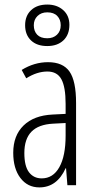

<svg xmlns="http://www.w3.org/2000/svg" viewBox="-20 -813 423 843"><path d="M284.7 -704.1Q284.7 -660.6 258.3 -635.7Q231.9 -610.8 187.5 -610.8Q142.1 -610.8 116.2 -635.5Q90.3 -660.2 90.3 -702.1Q90.3 -743.7 116.5 -768.3Q142.6 -793 187.5 -793Q230 -793 257.3 -768.8Q284.7 -744.6 284.7 -704.1ZM246.6 -702.1Q246.6 -727.1 231.4 -742.9Q216.3 -758.8 187.5 -758.8Q161.1 -758.8 144.8 -742.9Q128.4 -727.1 128.4 -702.1Q128.4 -676.3 143.3 -660.6Q158.2 -645 187.5 -645Q213.9 -645 230.2 -660.6Q246.6 -676.3 246.6 -702.1ZM275.9 0 270 -74.2H268.1Q230 9.8 152.8 9.8Q101.1 9.8 69.6 -31.5Q38.1 -72.8 38.1 -142.1Q38.1 -217.8 83.5 -262Q128.9 -306.2 210.9 -310.1L268.1 -313V-356.9Q268.1 -431.2 249.5 -465.1Q231 -499 188 -499Q142.6 -499 95.2 -469.2L75.2 -505.9Q130.4 -540 190.9 -540Q256.3 -540 285.2 -498.8Q314 -457.5 314 -360.8V0ZM163.1 -29.8Q212.9 -29.8 240.5 -78.9Q268.1 -127.9 268.1 -217.8V-272.9L212.9 -270Q148.9 -266.6 117.9 -234.6Q86.9 -202.6 86.9 -141.1Q86.9 -83.5 107.4 -56.6Q127.9 -29.8 163.1 -29.8Z"/></svg>

Font: TypoPRO Open Sans Condensed
Style: Regular
Weight: 300
Width: 3
Foundry: Ascender Corporation
Version: Version 1.10